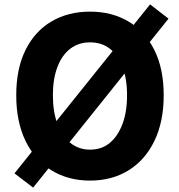

<svg xmlns="http://www.w3.org/2000/svg" viewBox="-20 -809 818 875"><path d="M131 46 46 -19 664 -789 748 -724ZM390 14Q291 14 215 -32.5Q139 -79 96.5 -166.5Q54 -254 54 -375Q54 -496 96.5 -581.5Q139 -667 215 -711.5Q291 -756 390 -756Q490 -756 565.5 -711Q641 -666 683.5 -581Q726 -496 726 -375Q726 -254 683.5 -166.5Q641 -79 565.5 -32.5Q490 14 390 14ZM390 -127Q443 -127 480 -157.5Q517 -188 538 -243.5Q559 -299 559 -375Q559 -450 538 -504.5Q517 -559 480 -587.5Q443 -616 390 -616Q339 -616 301 -587.5Q263 -559 242 -504.5Q221 -450 221 -375Q221 -299 242 -243.5Q263 -188 301 -157.5Q339 -127 390 -127Z"/></svg>

Font: Noto Sans TC Thin ExtraBold
Style: Regular
Weight: 800
Version: Version 2.004-H2;hotconv 1.0.118;makeotfexe 2.5.65603